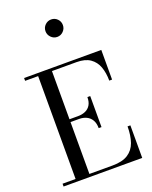

<svg xmlns="http://www.w3.org/2000/svg" viewBox="-186 -1148 990 1247"><g transform="rotate(-20 309.0 -524.0)"><path d="M31 0V-19.5H121V-730.5H31V-750H564.5V-545H545Q545 -598.5 529.8 -640.5Q514.5 -682.5 479.8 -706.5Q445 -730.5 386.5 -730.5H216.5V-19.5H376Q444.5 -19.5 483.5 -44.5Q522.5 -69.5 538.8 -115.5Q555 -161.5 555 -225H574.5V0ZM375 -278.5Q375 -312 362.2 -334Q349.5 -356 327 -367Q304.5 -378 276 -378H192.5V-397.5H276Q304.5 -397.5 327 -407.5Q349.5 -417.5 362.2 -438.5Q375 -459.5 375 -493H394.5V-278.5ZM325.5 -927Q301 -927 283.2 -945Q265.5 -963 265.5 -987.5Q265.5 -1012.5 283.2 -1030Q301 -1047.5 325.5 -1047.5Q350.5 -1047.5 368 -1030Q385.5 -1012.5 385.5 -987.5Q385.5 -963 368 -945Q350.5 -927 325.5 -927Z"/></g></svg>

Font: Bodoni Moda
Style: Regular
Weight: 400
Designer: Owen Earl
Foundry: indestructible type
Version: Version 2.005